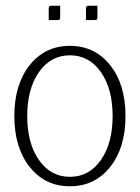

<svg xmlns="http://www.w3.org/2000/svg" viewBox="-20 -645 488 670"><path d="M280 -575V-614Q280 -621 282 -623Q284 -625 291 -625H320V-586Q320 -579 318 -577Q316 -575 309 -575ZM150 -575V-614Q150 -621 152 -623Q154 -625 161 -625H190V-586Q190 -579 188 -577Q186 -575 179 -575ZM116 -393.5Q75 -335 75 -240Q75 -145 116 -86.5Q157 -28 224 -28Q291 -28 332 -86.5Q373 -145 373 -240Q373 -335 332 -393.5Q291 -452 224 -452Q157 -452 116 -393.5ZM83.5 -62.5Q30 -130 30 -240Q30 -350 83.5 -417.5Q137 -485 224 -485Q311 -485 364.5 -417.5Q418 -350 418 -240Q418 -130 364.5 -62.5Q311 5 224 5Q137 5 83.5 -62.5Z"/></svg>

Font: Glametrix
Style: Light
Weight: 300
Designer: gluk
Foundry: gluk
Version: Version 0.40